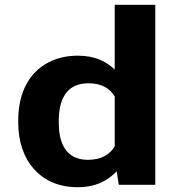

<svg xmlns="http://www.w3.org/2000/svg" viewBox="-20 -770 743 800"><path d="M466 -56 475 0H627V-750H458V-480C423 -514 376 -538 304 -538C265 -538 230 -531 199 -518C104 -478 56 -387 56 -268V-258C56 -179 80 -112 121 -66C159 -23 218 10 303 10C381 10 429 -18 466 -56ZM458 -368V-160C438 -127 403 -104 346 -104C252 -104 225 -178 225 -258V-268C225 -348 252 -423 348 -423C405 -423 438 -401 458 -368Z"/></svg>

Font: Asimov
Style: XWid
Weight: 500
Designer: Google
Version: Version 2.000980; 2014